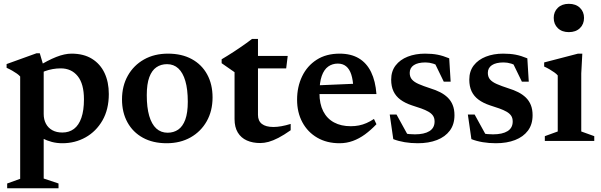

<svg xmlns="http://www.w3.org/2000/svg" viewBox="-20 -737 3144 1004"><path d="M419 -217.5Q419 -298.5 386.2 -339Q353.5 -379.5 297.5 -379.5Q276.5 -379.5 255.5 -375.8Q234.5 -372 215.2 -365Q196 -358 179 -346.5L172 -385.5Q201 -404 226.5 -417.2Q252 -430.5 274.2 -439.2Q296.5 -448 316.2 -452.2Q336 -456.5 354 -456.5Q417.5 -456.5 461 -429.5Q504.5 -402.5 526.8 -355Q549 -307.5 549 -245.5Q549 -165 515.8 -107.2Q482.5 -49.5 427.5 -18.8Q372.5 12 306.5 12Q277 12 251.2 5.2Q225.5 -1.5 201.2 -14Q177 -26.5 152 -45H208.5V196.5L286 222.5V247.5H17.5V222.5L85.5 198V-337Q78.5 -345 68.2 -352.2Q58 -359.5 44.5 -367.2Q31 -375 14.5 -382.5V-402L171 -458.5H188L208.5 -389V-141Q208.5 -112 220.2 -90Q232 -68 253.8 -56Q275.5 -44 306 -44Q341.5 -44 366.8 -63Q392 -82 405.5 -120.8Q419 -159.5 419 -217.5Z M856.5 -43Q888 -43 911.8 -59.2Q935.5 -75.5 948.8 -111.2Q962 -147 962 -205Q962 -270 949.2 -313.5Q936.5 -357 912.5 -379.2Q888.5 -401.5 853.5 -401.5Q821.5 -401.5 797.8 -385.2Q774 -369 760.8 -333.5Q747.5 -298 747.5 -239.5Q747.5 -175 760.2 -131.2Q773 -87.5 797.2 -65.2Q821.5 -43 856.5 -43ZM851.5 12Q779.5 12 727.2 -16.8Q675 -45.5 646.5 -97.2Q618 -149 618 -217Q618 -287.5 648.5 -341.5Q679 -395.5 733 -426Q787 -456.5 858.5 -456.5Q930.5 -456.5 982.8 -428Q1035 -399.5 1063.2 -348Q1091.5 -296.5 1091.5 -227.5Q1091.5 -157 1061 -103Q1030.5 -49 976.5 -18.5Q922.5 12 851.5 12Z M1329 -136Q1329 -105 1349.5 -89Q1370 -73 1410 -73Q1429 -73 1451.5 -77Q1474 -81 1500 -89V-56Q1464.5 -31 1436 -16.2Q1407.5 -1.5 1384.5 4.8Q1361.5 11 1341 11Q1301 11 1270.8 -2.5Q1240.5 -16 1223.5 -44Q1206.5 -72 1206.5 -114.5V-359.5L1139 -406.5V-427Q1153.5 -435.5 1169.5 -445.5Q1185.5 -455.5 1202.2 -466.2Q1219 -477 1235.5 -488.5Q1252 -500 1268 -511.2Q1284 -522.5 1298 -533.5H1329V-431.5ZM1279.5 -379.5 1280 -444.5H1484.5L1476.5 -379.5Z M1756 -456.5Q1815.5 -456.5 1856.5 -432Q1897.5 -407.5 1920.5 -360.2Q1943.5 -313 1948.5 -245H1622L1622.5 -290L1879.5 -301L1828 -276Q1826 -319 1816.8 -347.5Q1807.5 -376 1790 -390.2Q1772.5 -404.5 1746.5 -404.5Q1718 -404.5 1696.2 -389Q1674.5 -373.5 1662.5 -339.8Q1650.5 -306 1650.5 -250Q1650.5 -194 1670.2 -155.2Q1690 -116.5 1726.8 -96.8Q1763.5 -77 1814 -77Q1836.5 -77 1856.8 -81Q1877 -85 1896.5 -93.5Q1916 -102 1935.5 -115L1948.5 -87.5Q1919 -56.5 1888.5 -34.2Q1858 -12 1825 0Q1792 12 1755.5 12Q1689 12 1639 -17Q1589 -46 1561.2 -97.5Q1533.5 -149 1533.5 -215.5Q1533.5 -283 1559.8 -337.8Q1586 -392.5 1635.8 -424.5Q1685.5 -456.5 1756 -456.5Z M2202.5 -456.5Q2239.5 -456.5 2268 -451Q2296.5 -445.5 2329 -432L2336.5 -310H2300.5L2242 -430.5L2287 -385.5Q2265.5 -398 2245.2 -404.2Q2225 -410.5 2205 -410.5Q2165 -410.5 2143.8 -396.2Q2122.5 -382 2122.5 -356Q2122.5 -335 2134 -321.5Q2145.5 -308 2169.5 -297.5Q2193.5 -287 2230.5 -275Q2258.5 -266.5 2281.5 -254.8Q2304.5 -243 2321.2 -226.8Q2338 -210.5 2347.2 -187.8Q2356.5 -165 2356.5 -134.5Q2356.5 -86.5 2332.2 -54Q2308 -21.5 2265 -4.8Q2222 12 2164.5 12Q2128.5 12 2095.8 6.5Q2063 1 2036.5 -9.5L2018 -138H2053.5L2124.5 -9L2057 -52Q2075 -45 2090.8 -41Q2106.5 -37 2121 -35.8Q2135.5 -34.5 2149.5 -34.5Q2198.5 -34.5 2225.5 -51.2Q2252.5 -68 2252.5 -101.5Q2252.5 -120 2244.2 -132Q2236 -144 2220.2 -153Q2204.5 -162 2182.8 -169.8Q2161 -177.5 2134 -186Q2098 -198 2074 -215.8Q2050 -233.5 2037.8 -259.2Q2025.5 -285 2025.5 -320.5Q2025.5 -364.5 2048.8 -394.8Q2072 -425 2112.2 -440.8Q2152.5 -456.5 2202.5 -456.5Z M2611 -456.5Q2648 -456.5 2676.5 -451Q2705 -445.5 2737.5 -432L2745 -310H2709L2650.5 -430.5L2695.5 -385.5Q2674 -398 2653.8 -404.2Q2633.5 -410.5 2613.5 -410.5Q2573.5 -410.5 2552.2 -396.2Q2531 -382 2531 -356Q2531 -335 2542.5 -321.5Q2554 -308 2578 -297.5Q2602 -287 2639 -275Q2667 -266.5 2690 -254.8Q2713 -243 2729.8 -226.8Q2746.5 -210.5 2755.8 -187.8Q2765 -165 2765 -134.5Q2765 -86.5 2740.8 -54Q2716.5 -21.5 2673.5 -4.8Q2630.5 12 2573 12Q2537 12 2504.2 6.5Q2471.5 1 2445 -9.5L2426.5 -138H2462L2533 -9L2465.5 -52Q2483.5 -45 2499.2 -41Q2515 -37 2529.5 -35.8Q2544 -34.5 2558 -34.5Q2607 -34.5 2634 -51.2Q2661 -68 2661 -101.5Q2661 -120 2652.8 -132Q2644.5 -144 2628.8 -153Q2613 -162 2591.2 -169.8Q2569.5 -177.5 2542.5 -186Q2506.5 -198 2482.5 -215.8Q2458.5 -233.5 2446.2 -259.2Q2434 -285 2434 -320.5Q2434 -364.5 2457.2 -394.8Q2480.5 -425 2520.8 -440.8Q2561 -456.5 2611 -456.5Z M2954.5 -569Q2918.5 -569 2897 -589.8Q2875.5 -610.5 2875.5 -643.5Q2875.5 -675.5 2897 -696.2Q2918.5 -717 2954.5 -717Q2991 -717 3012.5 -696.2Q3034 -675.5 3034 -643.5Q3034 -610.5 3012.5 -589.8Q2991 -569 2954.5 -569ZM3025 -456.5 3019.5 -353V-49.5L3087.5 -25V0H2829V-25L2896.5 -49.5V-342.5Q2890.5 -350 2879 -358.2Q2867.5 -366.5 2853.8 -374.5Q2840 -382.5 2825.5 -389V-410.5L3002.5 -456.5Z"/></svg>

Font: Newsreader 16pt 16pt SemiBold
Style: Regular
Weight: 600
Version: Version 1.003